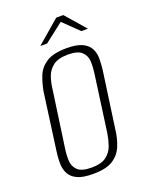

<svg xmlns="http://www.w3.org/2000/svg" viewBox="-125 -697 593 769"><g transform="rotate(-20 172.0 -312.5)"><path d="M137 7Q94 7 70.5 -4Q47 -15 37 -34Q27 -53 26.5 -77.5Q26 -102 30 -129L63 -371Q69 -405 81 -435Q93 -465 122.5 -484Q152 -503 209 -503Q251 -503 274.5 -492Q298 -481 308 -462Q318 -443 318 -420Q318 -397 315 -371L281 -129Q277 -93 264 -61.5Q251 -30 222 -11.5Q193 7 137 7ZM140 -19Q182 -19 203.5 -35.5Q225 -52 233.5 -77Q242 -102 246 -128L279 -368Q283 -395 282 -419.5Q281 -444 264 -460.5Q247 -477 205 -477Q163 -477 141.5 -460.5Q120 -444 111.5 -419.5Q103 -395 100 -368L66 -128Q62 -102 63 -77Q64 -52 81 -35.5Q98 -19 140 -19ZM113 -547 212 -632H242L316 -547H288L223 -610L142 -547Z"/></g></svg>

Font: Alumni Sans ExtraLight
Style: Italic
Weight: 250
Italic angle: -8°
Version: Version 1.016